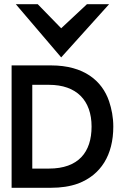

<svg xmlns="http://www.w3.org/2000/svg" viewBox="-20 -890 588 910"><path d="M270 -618 497 -870H392L270 -756L159 -870H55ZM350 -20C458 -61 517 -155 517 -290C517 -334 509 -374 497 -410C464 -507 378 -580 222 -580H35V0H222C268 0 311 -6 350 -20ZM414 -290C414 -169 352 -91 212 -91H133V-488H212C343 -488 414 -414 414 -290Z"/></svg>

Font: Charger
Style: ExBd
Weight: 400
Designer: Jasper
Foundry: Cannot Into Space Fonts
Version: Version 0.99